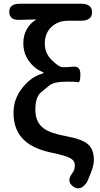

<svg xmlns="http://www.w3.org/2000/svg" viewBox="-20 -817 538 1037"><path d="M449 168Q414 218 376 191Q338 163 368 122Q371 118 377.5 107Q384 96 384 73.5Q384 51 360 37.5Q336 24 265 9Q166 -11 116 -55Q53 -109 53 -208Q53 -284 102 -344Q147 -401 207 -419Q216 -422 216 -424Q216 -426 206 -430Q165 -447 135.5 -488Q106 -529 106 -585Q106 -626 125 -659.5Q144 -693 174 -710Q178 -712 173 -712Q102 -711 92 -710Q32 -705 30 -751Q28 -797 89 -797H417Q477 -797 477 -751Q477 -705 417 -705H348Q294 -705 258 -671.5Q222 -638 222 -581Q222 -529 260.5 -491.5Q299 -454 319 -454Q348 -454 376 -457Q415 -460 414 -415Q414 -370 401.5 -373Q389 -376 341 -376Q272 -376 246 -355Q223 -336 200 -317Q171 -292 171 -224Q171 -156 217 -123Q252 -97 337 -81.5Q422 -66 454.5 -38.5Q487 -11 487 47Q487 76 471 116Q453 162 449 168Z"/></svg>

Font: Resource Han Rounded CN Medium
Style: Regular
Weight: 500
Designer: Cyano Hao (round all glyphs); Ryoko NISHIZUKA 西塚涼子 (kana, bopomofo & ideographs); Paul D. Hunt (Latin, Greek & Cyrillic)
Foundry: Cyano Hao
Version: 0.990